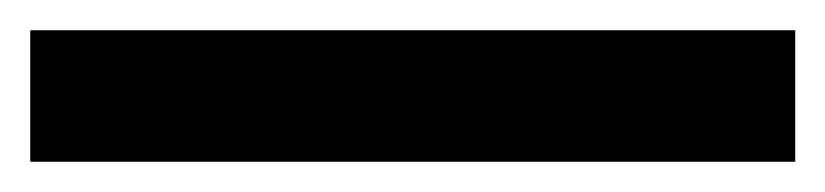

<svg xmlns="http://www.w3.org/2000/svg" viewBox="-23 -867 546 127"><path d="M503 -760H-3V-847H503Z"/></svg>

Font: Noto Sans Cherokee SemiBold
Style: Regular
Weight: 600
Designer: Monotype Design Team
Foundry: Monotype Imaging Inc.
Version: Version 2.001; ttfautohint (v1.8.4.7-5d5b)